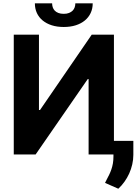

<svg xmlns="http://www.w3.org/2000/svg" viewBox="-20 -938 830 1166"><path d="M63.6 0V-727.3H216.6V-269.9H223L536.9 -727.3H671.9V-82.7H789.8V2.1Q789.8 31.2 783.2 60.2Q776.6 89.1 764.6 115.8Q752.5 142.4 735.6 166Q718.8 189.6 698.5 208.1L617.9 172.6Q620.4 167.6 622.9 162.6Q625.4 157.7 627.8 152.7Q635.7 138.1 643.1 122.9Q650.6 107.6 656.4 90.6Q662.3 73.5 665.7 54Q669 34.4 669 11V0H518.1V-457.7H512.8L196.4 0ZM191.8 -917.6H296.5Q296.5 -905.5 300.2 -894Q304 -882.5 312.3 -873.6Q320.7 -864.7 334.2 -859.4Q347.7 -854 367.2 -854Q386 -854 399.3 -859.4Q412.6 -864.7 421.2 -873.4Q429.7 -882.1 433.6 -893.6Q437.5 -905.2 437.5 -917.6H543Q543 -885.3 530.5 -858.8Q518.1 -832.4 495.2 -813.6Q472.3 -794.7 440 -784.4Q407.7 -774.1 367.2 -774.1Q326.7 -774.1 294.4 -784.4Q262.1 -794.7 239.2 -813.6Q216.3 -832.4 204 -858.8Q191.8 -885.3 191.8 -917.6Z"/></svg>

Font: Cannonade
Style: Bold
Weight: 700
Designer: Rasmus Andersson
Foundry: rsms
Version: Version 3.012;git-f93a4a705